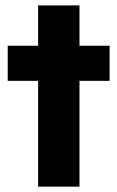

<svg xmlns="http://www.w3.org/2000/svg" viewBox="-20 -696 438 716"><path d="M122.1 -394.5H8.8V-525.4H122.1V-675.8H276.4V-525.4H388.7V-394.5H276.4V0H122.1Z"/></svg>

Font: Reddit Sans Chocolate ExtraBold
Style: Regular
Weight: 800
Designer: Stephen Hutchings
Foundry: Reddit
Version: Version 1.011